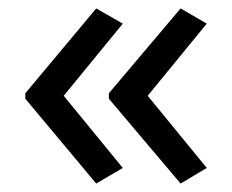

<svg xmlns="http://www.w3.org/2000/svg" viewBox="-20 -491 549 455"><path d="M40 -270V-257L208 -56L271 -93L131 -264L271 -435L208 -471ZM238 -270V-257L408 -56L470 -93L330 -264L470 -435L408 -471Z"/></svg>

Font: Noto Sans Inscriptional Parthian
Style: Regular
Weight: 400
Designer: Monotype Design Team
Foundry: Monotype Imaging Inc.
Version: Version 2.003